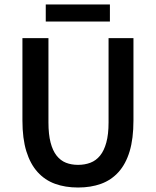

<svg xmlns="http://www.w3.org/2000/svg" viewBox="-20 -824 695 856"><path d="M328 12Q271 12 225.5 -4.5Q180 -21 147.5 -57Q115 -93 97.5 -149.5Q80 -206 80 -287V-654H196V-278Q196 -225 205.5 -188.5Q215 -152 232.5 -130Q250 -108 274 -98.5Q298 -89 328 -89Q358 -89 383 -98.5Q408 -108 426 -130Q444 -152 454 -188.5Q464 -225 464 -278V-654H575V-287Q575 -206 558 -149.5Q541 -93 508.5 -57Q476 -21 430.5 -4.5Q385 12 328 12ZM184 -728V-804H470V-728Z"/></svg>

Font: TT Toshiba Sans Medium
Style: Regular
Weight: 500
Designer: Paul D. Hunt
Foundry: Toshiba Corporation
Version: Version 2.020;PS 2.000;hotconv 1.0.86;makeotf.lib2.5.63406